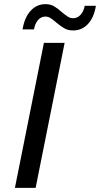

<svg xmlns="http://www.w3.org/2000/svg" viewBox="-20 -907 483 927"><path d="M192 -700H292L152 0H52ZM252 -798Q235 -813 223.5 -820Q212 -827 199 -827Q178 -827 163.5 -810Q149 -793 144 -765H89Q98 -822 127.5 -854.5Q157 -887 200 -887Q223 -887 240.5 -877Q258 -867 279 -848Q297 -833 308.5 -826Q320 -819 333 -819Q354 -819 369 -835.5Q384 -852 389 -879H443Q434 -823 405 -791.5Q376 -760 333 -760Q309 -760 292 -769.5Q275 -779 252 -798Z"/></svg>

Font: Idrija
Style: Italic
Weight: 500
Italic angle: -11.3°
Designer: Julieta Ulanovsky
Foundry: Julieta Ulanovsky
Version: Version 7.200